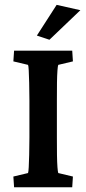

<svg xmlns="http://www.w3.org/2000/svg" viewBox="-20 -786 362 806"><path d="M39.1 0 36.1 -44.9 97.7 -59.6Q99.6 -64.5 100.6 -84Q101.6 -103.5 102.5 -135.7Q103.5 -168 103.5 -208V-364.3Q103.5 -406.2 102.5 -438.5Q101.6 -470.7 100.6 -490.7Q99.6 -510.7 97.7 -513.7L36.1 -528.3L39.1 -573.2H283.2L286.1 -528.3L224.6 -513.7Q222.7 -509.8 221.2 -490.2Q219.7 -470.7 219.2 -439Q218.8 -407.2 218.8 -364.3V-208Q218.8 -167 219.2 -135.3Q219.7 -103.5 221.2 -84Q222.7 -64.5 224.6 -59.6L286.1 -44.9L283.2 0ZM187.5 -619.1 134.8 -636.7 217.8 -765.6 317.4 -743.2Z"/></svg>

Font: Crimson Pro SemiBold
Style: Regular
Weight: 600
Designer: Jacques Le Bailly
Foundry: Baron von Fonthausen
Version: Version 1.003